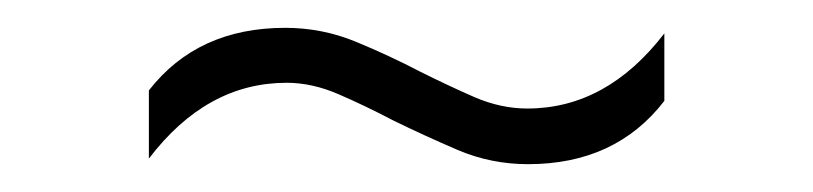

<svg xmlns="http://www.w3.org/2000/svg" viewBox="-20 -446 584 138"><path d="M359.5 -328Q333 -328 309 -338.2Q285 -348.5 262.5 -359.5Q242.5 -370 223.5 -378.2Q204.5 -386.5 186 -386.5Q128.5 -386.5 87 -332V-381Q122 -426 185 -426Q211.5 -426 235.8 -416Q260 -406 282 -394.5Q302 -384.5 321 -376.2Q340 -368 359 -368Q416 -368 457.5 -422V-373.5Q422.5 -328 359.5 -328Z"/></svg>

Font: Encode Sans SmExp XLt
Style: Regular
Weight: 200
Width: 6
Designer: Multiple Designers
Foundry: Impallari Type
Version: Version 3.002; ttfautohint (v1.8.3) -l 8 -r 50 -G 200 -x 14 